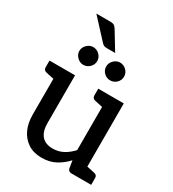

<svg xmlns="http://www.w3.org/2000/svg" viewBox="-211 -1001 1016 1126"><g transform="rotate(30 297.5 -438.5)"><path d="M249 8Q194 8 156 -17Q118 -42 98 -85Q78 -128 78 -185V-509H178V-185Q178 -130 203 -100.5Q228 -71 279 -71Q316 -71 348.5 -88Q381 -105 408 -136V-509H508V0H448Q426 0 422 -20L414 -70Q382 -35 342 -13.5Q302 8 249 8ZM480 0 492 -85 561 -70Q571 -68 576 -62Q581 -56 581 -46V0ZM107 -509 95 -424 25 -439Q16 -441 10.5 -447Q5 -453 5 -463V-509ZM437 -509 425 -424 355 -439Q346 -441 340.5 -447Q335 -453 335 -463V-509ZM249 -646Q249 -622 231 -604Q213 -586 188 -586Q165 -586 146.5 -604Q128 -622 128 -646Q128 -670 146.5 -688Q165 -706 188 -706Q213 -706 231 -688Q249 -670 249 -646ZM431 -646Q431 -621 413 -603.5Q395 -586 370 -586Q346 -586 328 -603.5Q310 -621 310 -646Q310 -670 328.5 -688Q347 -706 370 -706Q395 -706 413 -688Q431 -670 431 -646ZM105 -885H200Q218 -885 226.5 -879Q235 -873 242 -862L316 -740H259Q247 -740 239.5 -743.5Q232 -747 224 -756Z"/></g></svg>

Font: Aleo Medium
Style: Regular
Weight: 500
Designer: Alessio Laiso
Foundry: Alessio Laiso
Version: Version 2.001;gftools[0.9.29]